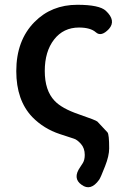

<svg xmlns="http://www.w3.org/2000/svg" viewBox="-20 -584 531 802"><path d="M394 167Q359 216 321 188Q282 161 315 114Q318 110 326 97Q334 84 334 63Q334 35 318 17Q302 -1 288 -5Q259 -14 230 -24Q163 -46 115 -95Q48 -165 48 -287Q48 -415 124 -492Q195 -564 303 -564Q395 -564 422 -539Q466 -498 435 -463Q403 -429 380.5 -449Q358 -469 310 -469Q245 -469 206 -419Q167 -369 167 -287.5Q167 -206 208 -163Q238 -131 308 -107Q381 -82 387 -76Q408 -54 429 -31Q436 -23 436 36Q436 67 419 110Q400 159 394 167Z"/></svg>

Font: Resource Han Rounded TW Medium
Style: Regular
Weight: 500
Designer: Cyano Hao (round all glyphs); Ryoko NISHIZUKA 西塚涼子 (kana, bopomofo & ideographs); Paul D. Hunt (Latin, Greek & Cyrillic)
Foundry: Cyano Hao
Version: 0.990